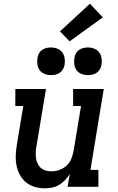

<svg xmlns="http://www.w3.org/2000/svg" viewBox="-20 -1012 640 1040"><path d="M223 8Q194 8 167 0Q140 -8 119.5 -25.5Q99 -43 86.5 -67Q74 -91 69 -118Q64 -145 65.5 -174Q67 -203 72 -232L106 -438H63V-530H229L177 -217Q174 -201 173.5 -185.5Q173 -170 175 -155Q177 -140 183.5 -126Q190 -112 201 -102.5Q212 -93 226.5 -88.5Q241 -84 257 -84Q279 -84 300 -91Q321 -98 338.5 -113Q356 -128 365 -149Q374 -170 378 -191L419 -438H376V-530H542L470 -92H513V0H346L358 -70Q347 -52 332.5 -36.5Q318 -21 300 -10.5Q282 0 262 4Q242 8 223 8ZM456 -605Q438 -605 421.5 -611.5Q405 -618 395 -631.5Q385 -645 382.5 -662.5Q380 -680 383 -698Q385 -711 391 -722.5Q397 -734 408 -741.5Q419 -749 431.5 -752Q444 -755 456 -755Q474 -755 490.5 -748.5Q507 -742 517 -728.5Q527 -715 530 -697.5Q533 -680 530 -662Q528 -649 521.5 -637.5Q515 -626 504.5 -618.5Q494 -611 481.5 -608Q469 -605 456 -605ZM256 -605Q238 -605 221.5 -611.5Q205 -618 195 -631.5Q185 -645 182.5 -662.5Q180 -680 183 -698Q185 -711 191 -722.5Q197 -734 208 -741.5Q219 -749 231.5 -752Q244 -755 256 -755Q274 -755 290.5 -748.5Q307 -742 317 -728.5Q327 -715 330 -697.5Q333 -680 330 -662Q328 -649 321.5 -637.5Q315 -626 304.5 -618.5Q294 -611 281.5 -608Q269 -605 256 -605ZM357 -788 305 -842 467 -992 537 -918Z"/></svg>

Font: Iosevka Slab SmBdExObl
Style: Regular
Weight: 600
Width: 7
Italic angle: -9°
Monospace: yes
Designer: Belleve Invis
Foundry: Belleve Invis
Version: Version 11.1.0; ttfautohint (v1.8.3)